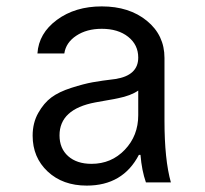

<svg xmlns="http://www.w3.org/2000/svg" viewBox="-20 -570 640 600"><path d="M412 -210V-287Q389 -271 349 -263Q341 -261 311.5 -256Q282 -251 278 -250Q166 -229 166 -147Q166 -106 193 -82Q220 -58 266 -58Q328 -58 370 -102Q412 -146 412 -210ZM514 0H436Q423 -37 419 -86H414Q364 10 251 10Q176 10 129 -34Q82 -78 82 -146Q82 -186 99.5 -217Q117 -248 140.5 -265.5Q164 -283 203 -295.5Q242 -308 270 -313Q298 -318 340 -323Q412 -334 412 -390Q412 -430 380.5 -455Q349 -480 298 -480Q251 -480 218.5 -458.5Q186 -437 181 -403H97Q101 -466 158 -508Q215 -550 298 -550Q384 -550 439 -505Q494 -460 494 -389V-193Q494 -71 514 0Z"/></svg>

Font: CommitMono
Style: 450Regular
Weight: 450
Designer: Eigil Nikolajsen
Foundry: Eigil Nikolajsen
Version: Version 1.002